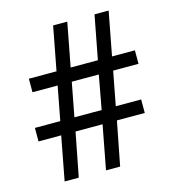

<svg xmlns="http://www.w3.org/2000/svg" viewBox="-107 -803 805 892"><g transform="rotate(-15 295.5 -357.0)"><path d="M94 0H162L203 -211H333L293 0H361L402 -211H536V-276H414L445 -439H567V-504H457L497 -714H429L389 -504H258L298 -714H230L190 -504H57V-439H178L147 -276H25V-211H134ZM215 -276 246 -439H376L346 -276Z"/></g></svg>

Font: Noto Sans Malayalam SemiCondensed
Style: Regular
Weight: 400
Width: 4
Designer: Jelle Bosma - Monotype Design Team
Foundry: Monotype Imaging Inc.
Version: Version 2.104